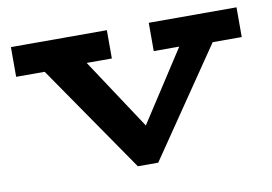

<svg xmlns="http://www.w3.org/2000/svg" viewBox="-59 -562 945 668"><g transform="rotate(-10 413.5 -228.5)"><path d="M378 14 84 -412H238L430 -121L618 -411H740L450 14ZM15 -366V-471H354V-371H181L161 -366ZM502 -371V-471H812V-366H660L645 -371Z"/></g></svg>

Font: BioRhyme SemiExpanded
Style: Bold
Weight: 700
Width: 6
Designer: Aoife Mooney
Foundry: Aoife Mooney Type
Version: Version 1.600;gftools[0.9.33]